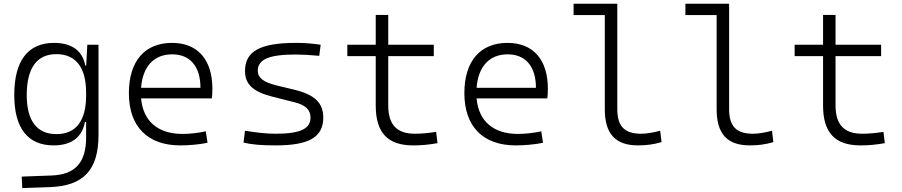

<svg xmlns="http://www.w3.org/2000/svg" viewBox="-20 -752 4728 1006"><path d="M96.7 233.4 240.2 228.5C418.5 222.2 496.1 138.7 496.1 -45.9V-517.6H437.5L431.6 -408.7H426.8C413.1 -485.8 355.5 -527.3 263.2 -527.3C126 -527.3 54.7 -433.6 54.7 -253.9C54.7 -80.6 125.5 9.8 261.2 9.8C357.9 9.8 411.6 -36.6 424.8 -112.8H431.2V-30.3C430.7 98.1 375.5 163.1 250 167.5L93.8 173.3ZM431.2 -266.1V-251C431.2 -118.7 377.9 -49.3 275.4 -49.3C173.3 -49.3 120.1 -119.6 120.1 -253.9C120.1 -395 172.9 -468.3 274.9 -468.3C377.4 -468.3 431.2 -398.9 431.2 -266.1Z M924.3 9.8C970.7 9.8 1022 5.4 1067.4 -3.9L1058.1 -64C1018.6 -55.2 974.6 -50.3 936 -50.3C807.1 -50.3 730 -117.2 719.2 -236.3H1089.8C1091.8 -250 1092.8 -268.1 1092.8 -287.1C1092.8 -440.4 1015.1 -527.3 881.3 -527.3C737.8 -527.3 655.3 -431.2 655.3 -263.7C655.3 -89.4 752.9 9.8 924.3 9.8ZM719.2 -292C727.5 -403.3 786.1 -467.3 882.3 -467.3C976.1 -467.3 1030.3 -403.8 1030.3 -292Z M1424.8 9.8C1599.6 9.8 1673.8 -33.7 1673.8 -136.2C1673.8 -212.4 1629.4 -255.9 1522.9 -281.7L1430.2 -304.2C1360.4 -320.8 1330.6 -344.7 1330.6 -380.9C1330.6 -440.9 1389.2 -466.3 1528.3 -466.3C1563 -466.3 1600.1 -464.4 1652.8 -459.5L1660.2 -517.6C1612.3 -524.4 1576.7 -527.3 1531.2 -527.3C1343.3 -527.3 1263.7 -483.9 1263.7 -379.4C1263.7 -311 1306.2 -271 1406.7 -245.6L1522.9 -216.3C1581.5 -201.7 1606.9 -176.8 1606.9 -135.7C1606.9 -76.7 1552.2 -51.3 1424.8 -51.3C1378.4 -51.3 1330.6 -56.2 1263.7 -66.9L1255.9 -4.9C1298.3 5.4 1349.1 9.8 1424.8 9.8Z M2144.5 9.8C2190.4 9.8 2229 5.9 2272.5 -2L2265.1 -61C2226.1 -55.2 2191.9 -51.3 2154.3 -51.3C2058.6 -51.3 2014.2 -99.1 2014.2 -200.2V-458H2252.9V-517.6H2014.2V-673.8H1948.7V-517.6H1799.8V-458H1948.7V-198.7C1948.7 -57.1 2011.2 9.8 2144.5 9.8Z M2682.1 9.8C2728.5 9.8 2779.8 5.4 2825.2 -3.9L2815.9 -64C2776.4 -55.2 2732.4 -50.3 2693.8 -50.3C2564.9 -50.3 2487.8 -117.2 2477.1 -236.3H2847.7C2849.6 -250 2850.6 -268.1 2850.6 -287.1C2850.6 -440.4 2772.9 -527.3 2639.2 -527.3C2495.6 -527.3 2413.1 -431.2 2413.1 -263.7C2413.1 -89.4 2510.7 9.8 2682.1 9.8ZM2477.1 -292C2485.4 -403.3 2543.9 -467.3 2640.1 -467.3C2733.9 -467.3 2788.1 -403.8 2788.1 -292Z M3322.8 9.8C3367.2 9.8 3403.8 4.9 3446.3 -7.3L3439 -66.9C3397.5 -56.2 3367.2 -51.3 3338.9 -51.3C3249.5 -51.3 3214.4 -92.8 3214.4 -180.7V-732.4H2985.4V-672.9H3148.9V-179.2C3148.9 -50.8 3204.6 9.8 3322.8 9.8Z M3908.7 9.8C3953.1 9.8 3989.7 4.9 4032.2 -7.3L4024.9 -66.9C3983.4 -56.2 3953.1 -51.3 3924.8 -51.3C3835.4 -51.3 3800.3 -92.8 3800.3 -180.7V-732.4H3571.3V-672.9H3734.9V-179.2C3734.9 -50.8 3790.5 9.8 3908.7 9.8Z M4488.3 9.8C4534.2 9.8 4572.8 5.9 4616.2 -2L4608.9 -61C4569.8 -55.2 4535.6 -51.3 4498 -51.3C4402.3 -51.3 4357.9 -99.1 4357.9 -200.2V-458H4596.7V-517.6H4357.9V-673.8H4292.5V-517.6H4143.6V-458H4292.5V-198.7C4292.5 -57.1 4355 9.8 4488.3 9.8Z"/></svg>

Font: Cascadia Code Light
Style: Regular
Weight: 300
Monospace: yes
Designer: Aaron Bell
Foundry: Saja Typeworks
Version: Version 2404.023